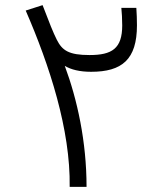

<svg xmlns="http://www.w3.org/2000/svg" viewBox="-20 -724 626 744"><path d="M250 0H315.4C315.4 -175.3 279.3 -338.9 231 -468.8C255.4 -454.1 289.1 -445.8 333 -445.8C452.6 -445.8 510.7 -493.2 510.7 -626C510.7 -646 509.8 -674.3 508.3 -693.4H450.2C452.1 -673.3 453.6 -651.4 453.6 -625.5C453.6 -535.6 413.6 -510.7 327.1 -510.7C246.6 -510.7 221.2 -528.3 200.2 -569.8C186 -598.1 171.4 -634.8 145 -704.1L79.6 -683.1C171.9 -470.7 253.4 -221.2 250 0Z"/></svg>

Font: Cascadia Mono Light
Style: Regular
Weight: 300
Monospace: yes
Designer: Aaron Bell
Foundry: Saja Typeworks
Version: Version 2404.023